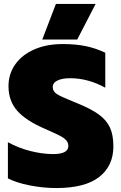

<svg xmlns="http://www.w3.org/2000/svg" viewBox="-20 -937 614 972"><path d="M263 -917H464L371 -737H194ZM20 -34V-217Q75 -187 135.5 -172Q196 -157 249 -157Q326 -157 326 -198Q326 -215 314.5 -227.5Q303 -240 280 -251.5Q257 -263 207 -285Q110 -327 66.5 -377Q23 -427 23 -501Q23 -563 57.5 -611.5Q92 -660 154 -687Q216 -714 297 -714Q363 -714 414 -703.5Q465 -693 513 -670V-493Q426 -541 335 -541Q295 -541 271 -529.5Q247 -518 247 -496Q247 -474 268.5 -460.5Q290 -447 350 -423L372 -414Q443 -385 481.5 -356.5Q520 -328 537 -290.5Q554 -253 554 -196Q554 -97 482 -41Q410 15 265 15Q198 15 130 1.5Q62 -12 20 -34Z"/></svg>

Font: Prompt ExtraBold
Style: Regular
Weight: 800
Designer: Katatrad Team
Foundry: CadsonDemak
Version: Version 1.000